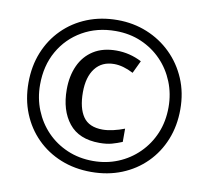

<svg xmlns="http://www.w3.org/2000/svg" viewBox="-81 -814 993 914"><g transform="rotate(10 416.0 -357.0)"><path d="M416 10Q336 10 269 -17Q202 -44 152.5 -93.5Q103 -143 76 -210Q49 -277 49 -357Q49 -437 76 -504Q103 -571 152.5 -620.5Q202 -670 269 -697Q336 -724 416 -724Q492 -724 558.5 -697Q625 -670 675.5 -620.5Q726 -571 754.5 -504Q783 -437 783 -357Q783 -277 756 -210Q729 -143 679.5 -93.5Q630 -44 563 -17Q496 10 416 10ZM416 -43Q480 -43 536 -66Q592 -89 635 -131.5Q678 -174 702 -231Q726 -288 726 -357Q726 -422 703 -479Q680 -536 638.5 -579Q597 -622 540.5 -646.5Q484 -671 416 -671Q326 -671 255.5 -630.5Q185 -590 145 -519.5Q105 -449 105 -357Q105 -292 128 -235Q151 -178 192.5 -135Q234 -92 291 -67.5Q348 -43 416 -43ZM431 -133Q332 -133 283 -194.5Q234 -256 234 -357Q234 -422 257 -472.5Q280 -523 325 -551.5Q370 -580 435 -580Q500 -580 558 -550L529 -489Q479 -515 436 -515Q377 -515 344.5 -473Q312 -431 312 -357Q312 -281 340.5 -239.5Q369 -198 435 -198Q458 -198 486.5 -204.5Q515 -211 540 -221V-157Q516 -147 491 -140Q466 -133 431 -133Z"/></g></svg>

Font: Noto Sans Samaritan
Style: Regular
Weight: 400
Designer: Monotype Design Team
Foundry: Monotype Imaging Inc.
Version: Version 2.001; ttfautohint (v1.8.4.7-5d5b)